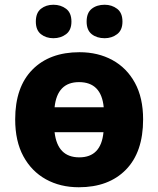

<svg xmlns="http://www.w3.org/2000/svg" viewBox="-20 -779 667 809"><path d="M583 -276Q583 -138 510.5 -64Q438 10 312 10Q234 10 173.5 -23.5Q113 -57 78.5 -120.5Q44 -184 44 -276Q44 -412 116.5 -485.5Q189 -559 315 -559Q393 -559 453.5 -526Q514 -493 548.5 -430Q583 -367 583 -276ZM313 -433Q221 -433 210 -327H417Q407 -433 313 -433ZM314 -116Q406 -116 416 -222H210Q222 -116 314 -116ZM131 -688Q131 -725 152.5 -742Q174 -759 205 -759Q236 -759 258.5 -742Q281 -725 281 -688Q281 -652 258.5 -635Q236 -618 205 -618Q174 -618 152.5 -635Q131 -652 131 -688ZM345 -688Q345 -725 366.5 -742Q388 -759 421 -759Q451 -759 473.5 -742Q496 -725 496 -688Q496 -652 473.5 -635Q451 -618 421 -618Q388 -618 366.5 -635Q345 -652 345 -688Z"/></svg>

Font: Noto Sans ExtraBold
Style: Regular
Weight: 800
Designer: Monotype Design Team
Foundry: Monotype Imaging Inc.
Version: Version 2.007